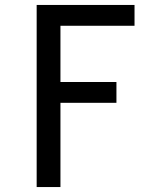

<svg xmlns="http://www.w3.org/2000/svg" viewBox="-20 -540 640 775"><path d="M128 215V-520H523V-436H224V-209H450V-125H224V215Z"/></svg>

Font: Iosevka SS04 Medium Extended
Style: Regular
Weight: 500
Width: 7
Monospace: yes
Designer: Belleve Invis
Foundry: Belleve Invis
Version: Version 19.0.0; ttfautohint (v1.8.4)